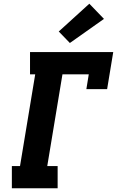

<svg xmlns="http://www.w3.org/2000/svg" viewBox="-20 -1016 640 1036"><path d="M44 0V-120H88L170 -615H142V-735H591L558 -535H446L459 -615H317L235 -120H291V0ZM357 -784 297 -846 462 -996 541 -914Z"/></svg>

Font: Iosevka Curly Slab HvExObl
Style: Regular
Weight: 900
Width: 7
Italic angle: -9°
Monospace: yes
Designer: Belleve Invis
Foundry: Belleve Invis
Version: Version 11.1.0; ttfautohint (v1.8.3)